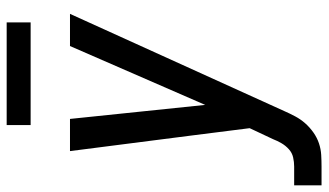

<svg xmlns="http://www.w3.org/2000/svg" viewBox="-240 -526 960 561"><g transform="rotate(-90 239.5 -245.0)"><path d="M-21 215V135H34Q47 135 60.5 132Q74 129 84.5 119.5Q95 110 102 98Q109 86 114 73L146 5L124 -169L79 -520H173L214 -125L386 -520H480L196 106Q189 122 180.5 138Q172 154 160 167.5Q148 181 133 191.5Q118 202 101.5 207.5Q85 213 68 214Q51 215 34 215ZM455 -635H155V-705H455Z"/></g></svg>

Font: Iosevka SS04 Medium Oblique
Style: Regular
Weight: 500
Italic angle: -9°
Monospace: yes
Designer: Belleve Invis
Foundry: Belleve Invis
Version: Version 19.0.0; ttfautohint (v1.8.4)